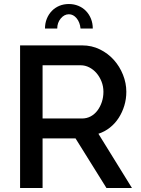

<svg xmlns="http://www.w3.org/2000/svg" viewBox="-20 -936 701 956"><path d="M323 -865Q300 -865 282.5 -844Q265 -823 265 -794H204Q204 -820 213 -842.5Q222 -865 238 -881.5Q254 -898 275.5 -907Q297 -916 323 -916Q348 -916 370 -907Q392 -898 408 -881.5Q424 -865 433 -842.5Q442 -820 442 -794H381Q378 -825 361.5 -845Q345 -865 323 -865ZM80 0V-710H389Q437 -710 477.5 -690Q518 -670 547 -637.5Q576 -605 592.5 -563.5Q609 -522 609 -479Q609 -443 599 -410Q589 -377 571 -349Q553 -321 527 -300.5Q501 -280 470 -270L637 0H510L356 -247H192V0ZM192 -346H388Q412 -346 431.5 -356.5Q451 -367 465 -385.5Q479 -404 487 -428Q495 -452 495 -479Q495 -506 485.5 -530Q476 -554 460.5 -572Q445 -590 424.5 -600.5Q404 -611 382 -611H192Z"/></svg>

Font: Oxford Sans SemiBold
Style: Regular
Weight: 600
Designer: Matt McInerney, Pablo Impallari, Rodrigo Fuenzalida
Foundry: Matt McInerney, Pablo Impallari, Rodrigo Fuenzalida
Version: Version 3.000g; ttfautohint (v1.5) -l 8 -r 28 -G 28 -x 14 -D